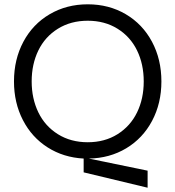

<svg xmlns="http://www.w3.org/2000/svg" viewBox="-20 -728 814 891"><path d="M729 -350.1Q729 -248.5 685.8 -167.2Q642.6 -85.9 565.7 -39.8Q488.8 6.3 392.1 7.8L665 64V143.1L368.2 71.8V7.8Q274.9 2.9 201.2 -43.9Q127.4 -90.8 86.2 -170.9Q44.9 -251 44.9 -350.1Q44.9 -452.6 88.6 -534.4Q132.3 -616.2 210.7 -662.1Q289.1 -708 387.2 -708Q485.4 -708 563.5 -662.1Q641.6 -616.2 685.3 -534.4Q729 -452.6 729 -350.1ZM127 -350.1Q127 -270.5 158 -206.5Q189 -142.6 248.8 -105.2Q308.6 -67.9 387.2 -67.9Q465.8 -67.9 525.4 -105.2Q585 -142.6 616 -206.3Q647 -270 647 -350.1Q647 -430.2 616 -493.9Q585 -557.6 525.4 -594.7Q465.8 -631.8 387.2 -631.8Q308.6 -631.8 248.8 -594.7Q189 -557.6 158 -493.9Q127 -430.2 127 -350.1Z"/></svg>

Font: TASA Explorer
Style: Regular
Weight: 400
Designer: Weizhong Zhang
Foundry: Local Remote
Version: Version 1.000;Glyphs 3.1.2 (3151)